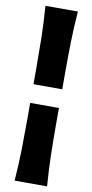

<svg xmlns="http://www.w3.org/2000/svg" viewBox="-114 -937 561 1166"><g transform="rotate(10 166.5 -354.0)"><path d="M78.1 -411.1V-515.6Q78.1 -608.9 76.4 -700Q74.7 -791 66.9 -892.6H267.1Q259.3 -791 257.3 -700Q255.4 -608.9 255.4 -515.6V-411.1ZM66.9 185.5Q74.7 84 76.4 -7.6Q78.1 -99.1 78.1 -191.9V-295.9H255.4V-191.9Q255.4 -99.1 257.3 -7.6Q259.3 84 267.1 185.5Z"/></g></svg>

Font: Pinar DS4-ExtraBold
Style: Regular
Weight: 800
Designer: Amin Abedi
Version: Version 2.000